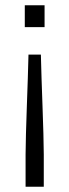

<svg xmlns="http://www.w3.org/2000/svg" viewBox="-20 -530 263 728"><path d="M74 -427H149V-510H74ZM77 178H146V56C146 -25 137 -222 135 -323H88C86 -222 77 -25 77 56Z"/></svg>

Font: Saira UNSAM Light SC
Style: Regular
Weight: 300
Designer: Hector Gatti with collaboration of the Omnibus-Type team
Foundry: Omnibus-Type
Version: Version 1.072;PS 001.072;hotconv 1.0.88;makeotf.lib2.5.64775